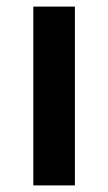

<svg xmlns="http://www.w3.org/2000/svg" viewBox="-20 -655 327 582"><path d="M207 -93H81V-635H207Z"/></svg>

Font: Noto Sans Telugu UI SemiBold
Style: Regular
Weight: 600
Designer: Jelle Bosma - Monotype Design Team
Foundry: Monotype Imaging Inc.
Version: Version 2.005; ttfautohint (v1.8.4.7-5d5b)